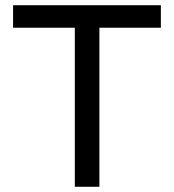

<svg xmlns="http://www.w3.org/2000/svg" viewBox="-20 -714 665 734"><path d="M266 0V-674H360V0ZM30 -608V-694H595V-608Z"/></svg>

Font: Outfit Thin
Style: Regular
Weight: 400
Version: Version 1.100;gftools[0.9.27]